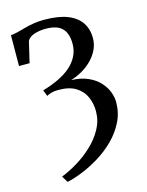

<svg xmlns="http://www.w3.org/2000/svg" viewBox="-130 -829 802 1045"><g transform="rotate(-15 271.0 -306.0)"><path d="M118.5 136.5 96.5 101Q140 84 187 55.8Q234 27.5 275 -11Q316 -49.5 341.5 -96Q367 -142.5 367 -195.5Q367 -239 350.5 -276.5Q334 -314 297 -337Q260 -360 198.5 -360Q175 -360 158 -355Q141 -350 132.5 -344L119 -379Q169 -393.5 209.2 -412.8Q249.5 -432 278.5 -457.2Q307.5 -482.5 323.2 -514Q339 -545.5 339 -583.5Q339 -617.5 328.2 -643.8Q317.5 -670 291.2 -684.8Q265 -699.5 218 -699.5Q183.5 -699.5 154 -690Q124.5 -680.5 113.5 -659.5L85.5 -541H26L27 -714.5Q46 -716 66.5 -721.2Q87 -726.5 110.5 -733Q134 -739.5 161.5 -744.2Q189 -749 221.5 -749Q302.5 -749 353.8 -728.8Q405 -708.5 429.5 -671.5Q454 -634.5 454 -585Q454 -550.5 439.8 -520.2Q425.5 -490 401.2 -465.2Q377 -440.5 345.8 -422.2Q314.5 -404 280 -393.5Q334 -392 373.2 -374.8Q412.5 -357.5 437.5 -330.8Q462.5 -304 474.2 -273.5Q486 -243 486 -215.5Q486 -154.5 460.2 -103.5Q434.5 -52.5 393 -11.5Q351.5 29.5 302 59.8Q252.5 90 204.5 109.2Q156.5 128.5 118.5 136.5Z"/></g></svg>

Font: Merriweather 36pt
Style: Regular
Weight: 400
Designer: Eben Sorkin
Foundry: Eben Sorkin
Version: Version 2.100